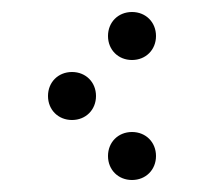

<svg xmlns="http://www.w3.org/2000/svg" viewBox="-20 -410 340 320"><path d="M200 -310C223 -310 240 -327 240 -350C240 -373 223 -390 200 -390C177 -390 160 -373 160 -350C160 -327 177 -310 200 -310ZM100 -210C123 -210 140 -227 140 -250C140 -273 123 -290 100 -290C77 -290 60 -273 60 -250C60 -227 77 -210 100 -210ZM200 -110C223 -110 240 -127 240 -150C240 -173 223 -190 200 -190C177 -190 160 -173 160 -150C160 -127 177 -110 200 -110Z"/></svg>

Font: TINY 5x3 80
Style: Regular
Weight: 200
Designer: Jack Halten Fahnestock
Foundry: Velvetyne Type Foundry
Version: Version 1.002;hotconv 1.0.109;makeotfexe 2.5.65596